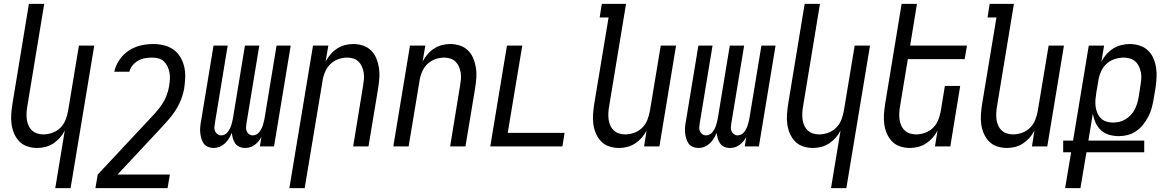

<svg xmlns="http://www.w3.org/2000/svg" viewBox="-20 -755 6040 990"><path d="M265 215 314 -82Q304 -62 289 -45Q274 -28 255 -15.5Q236 -3 214.5 2.5Q193 8 172 8Q146 8 121.5 0Q97 -8 80 -25.5Q63 -43 53 -66Q43 -89 39.5 -114.5Q36 -140 38 -166.5Q40 -193 44 -219L129 -735H208L121 -208Q118 -191 117 -174Q116 -157 118 -140.5Q120 -124 126.5 -109Q133 -94 144.5 -83Q156 -72 171.5 -67Q187 -62 204 -62Q227 -62 250.5 -70.5Q274 -79 291.5 -96.5Q309 -114 318 -137Q327 -160 331 -183L387 -520H466L344 215Z M844 215H472L484 145L744 -133Q763 -153 781 -173Q799 -193 814 -215Q829 -237 838.5 -261.5Q848 -286 852 -311V-312Q855 -329 856 -346.5Q857 -364 854 -380.5Q851 -397 844 -412Q837 -427 825.5 -438Q814 -449 798 -453.5Q782 -458 764 -458Q746 -458 728 -455Q710 -452 693.5 -443Q677 -434 664 -418.5Q651 -403 647 -385H569Q576 -417 595.5 -446Q615 -475 644 -494Q673 -513 705.5 -520.5Q738 -528 769 -528Q798 -528 825 -521.5Q852 -515 873.5 -500Q895 -485 909 -462Q923 -439 929.5 -412.5Q936 -386 935 -357.5Q934 -329 930 -301Q925 -271 913.5 -241.5Q902 -212 884.5 -185Q867 -158 845 -133.5Q823 -109 801 -85L586 145H856Z M1081 8Q1066 8 1052 2Q1038 -4 1030 -15.5Q1022 -27 1018 -41.5Q1014 -56 1012.5 -71Q1011 -86 1012.5 -101.5Q1014 -117 1017 -132L1081 -520H1154L1088 -120Q1086 -109 1085.5 -98.5Q1085 -88 1089 -78.5Q1093 -69 1101.5 -63Q1110 -57 1121 -57Q1130 -57 1139 -61.5Q1148 -66 1154 -74Q1160 -82 1164.5 -90.5Q1169 -99 1172 -108Q1175 -117 1177 -126Q1179 -135 1181 -144L1243 -520H1317L1251 -120Q1249 -109 1248.5 -98.5Q1248 -88 1252 -78.5Q1256 -69 1264.5 -63Q1273 -57 1283 -57Q1293 -57 1302 -61.5Q1311 -66 1317 -74Q1323 -82 1327.5 -90.5Q1332 -99 1335 -108Q1338 -117 1340 -126Q1342 -135 1344 -144L1406 -520H1479L1393 0H1320L1328 -49Q1322 -37 1313 -26.5Q1304 -16 1293.5 -8Q1283 0 1270 4Q1257 8 1244 8Q1228 8 1214.5 2Q1201 -4 1193 -15.5Q1185 -27 1181 -41Q1177 -55 1175 -70Q1169 -55 1160.5 -41Q1152 -27 1139.5 -15.5Q1127 -4 1112 2Q1097 8 1081 8Z M1472 215 1594 -520H1673L1659 -438Q1670 -458 1684.5 -475Q1699 -492 1718 -504.5Q1737 -517 1758.5 -522.5Q1780 -528 1801 -528Q1827 -528 1851.5 -520Q1876 -512 1893.5 -494.5Q1911 -477 1920.5 -454Q1930 -431 1934 -405.5Q1938 -380 1936 -353.5Q1934 -327 1930 -301L1880 0H1801L1852 -312Q1855 -329 1856.5 -346Q1858 -363 1855.5 -379.5Q1853 -396 1846.5 -411Q1840 -426 1829 -437Q1818 -448 1802.5 -453Q1787 -458 1770 -458Q1747 -458 1723.5 -449.5Q1700 -441 1682.5 -423.5Q1665 -406 1655.5 -383Q1646 -360 1643 -337L1551 215Z M2008 0 2094 -520H2173L2159 -438Q2170 -458 2184.5 -475Q2199 -492 2218 -504.5Q2237 -517 2258.5 -522.5Q2280 -528 2301 -528Q2327 -528 2351.5 -520Q2376 -512 2393.5 -494.5Q2411 -477 2420.5 -454Q2430 -431 2434 -405.5Q2438 -380 2436 -353.5Q2434 -327 2430 -301L2380 0H2301L2352 -312Q2355 -329 2356.5 -346Q2358 -363 2355.5 -379.5Q2353 -396 2346.5 -411Q2340 -426 2329 -437Q2318 -448 2302.5 -453Q2287 -458 2270 -458Q2247 -458 2223.5 -449.5Q2200 -441 2182.5 -423.5Q2165 -406 2155.5 -383Q2146 -360 2143 -337L2087 0Z M2508 0 2594 -520H2673L2598 -70H2891L2880 0Z M3172 8Q3146 8 3121.5 0Q3097 -8 3080 -25.5Q3063 -43 3053 -66Q3043 -89 3039.5 -114.5Q3036 -140 3038 -166.5Q3040 -193 3044 -219L3118 -665H3072L3083 -735H3208L3121 -208Q3118 -191 3117 -174Q3116 -157 3118 -140.5Q3120 -124 3126.5 -109Q3133 -94 3144.5 -83Q3156 -72 3171.5 -67Q3187 -62 3204 -62Q3227 -62 3250.5 -70.5Q3274 -79 3291.5 -96.5Q3309 -114 3318 -137Q3327 -160 3331 -183L3387 -520H3466L3380 0H3301L3314 -82Q3304 -62 3289 -45Q3274 -28 3255 -15.5Q3236 -3 3214.5 2.5Q3193 8 3172 8Z M3581 8Q3566 8 3552 2Q3538 -4 3530 -15.5Q3522 -27 3518 -41.5Q3514 -56 3512.5 -71Q3511 -86 3512.5 -101.5Q3514 -117 3517 -132L3581 -520H3654L3588 -120Q3586 -109 3585.5 -98.5Q3585 -88 3589 -78.5Q3593 -69 3601.5 -63Q3610 -57 3621 -57Q3630 -57 3639 -61.5Q3648 -66 3654 -74Q3660 -82 3664.5 -90.5Q3669 -99 3672 -108Q3675 -117 3677 -126Q3679 -135 3681 -144L3743 -520H3817L3751 -120Q3749 -109 3748.5 -98.5Q3748 -88 3752 -78.5Q3756 -69 3764.5 -63Q3773 -57 3783 -57Q3793 -57 3802 -61.5Q3811 -66 3817 -74Q3823 -82 3827.5 -90.5Q3832 -99 3835 -108Q3838 -117 3840 -126Q3842 -135 3844 -144L3906 -520H3979L3893 0H3820L3828 -49Q3822 -37 3813 -26.5Q3804 -16 3793.5 -8Q3783 0 3770 4Q3757 8 3744 8Q3728 8 3714.5 2Q3701 -4 3693 -15.5Q3685 -27 3681 -41Q3677 -55 3675 -70Q3669 -55 3660.5 -41Q3652 -27 3639.5 -15.5Q3627 -4 3612 2Q3597 8 3581 8Z M4265 215 4314 -82Q4304 -62 4289 -45Q4274 -28 4255 -15.5Q4236 -3 4214.5 2.5Q4193 8 4172 8Q4146 8 4121.5 0Q4097 -8 4080 -25.5Q4063 -43 4053 -66Q4043 -89 4039.5 -114.5Q4036 -140 4038 -166.5Q4040 -193 4044 -219L4129 -735H4208L4121 -208Q4118 -191 4117 -174Q4116 -157 4118 -140.5Q4120 -124 4126.5 -109Q4133 -94 4144.5 -83Q4156 -72 4171.5 -67Q4187 -62 4204 -62Q4227 -62 4250.5 -70.5Q4274 -79 4291.5 -96.5Q4309 -114 4318 -137Q4327 -160 4331 -183L4387 -520H4466L4344 215Z M4672 8Q4646 8 4621.5 0Q4597 -8 4580 -25.5Q4563 -43 4553 -66Q4543 -89 4539.5 -114.5Q4536 -140 4538 -166.5Q4540 -193 4544 -219L4629 -735H4708L4673 -520H4966L4954 -450H4661L4621 -208Q4618 -191 4617 -174Q4616 -157 4618 -140.5Q4620 -124 4626.5 -109Q4633 -94 4644.5 -83Q4656 -72 4671.5 -67Q4687 -62 4704 -62Q4727 -62 4750.5 -70.5Q4774 -79 4791.5 -96.5Q4809 -114 4818 -137Q4827 -160 4831 -183L4852 -312H4931L4880 0H4801L4814 -82Q4804 -62 4789 -45Q4774 -28 4755 -15.5Q4736 -3 4714.5 2.5Q4693 8 4672 8Z M5172 8Q5146 8 5121.5 0Q5097 -8 5080 -25.5Q5063 -43 5053 -66Q5043 -89 5039.5 -114.5Q5036 -140 5038 -166.5Q5040 -193 5044 -219L5118 -665H5072L5083 -735H5208L5121 -208Q5118 -191 5117 -174Q5116 -157 5118 -140.5Q5120 -124 5126.5 -109Q5133 -94 5144.5 -83Q5156 -72 5171.5 -67Q5187 -62 5204 -62Q5227 -62 5250.5 -70.5Q5274 -79 5291.5 -96.5Q5309 -114 5318 -137Q5327 -160 5331 -183L5387 -520H5466L5380 0H5301L5314 -82Q5304 -62 5289 -45Q5274 -28 5255 -15.5Q5236 -3 5214.5 2.5Q5193 8 5172 8Z M5472 215 5503 30H5462V-30H5513L5594 -520H5673L5659 -437Q5669 -457 5684.5 -474.5Q5700 -492 5719.5 -504.5Q5739 -517 5761.5 -522.5Q5784 -528 5805 -528Q5832 -528 5856.5 -520Q5881 -512 5899 -495Q5917 -478 5927 -455Q5937 -432 5941 -406.5Q5945 -381 5943.5 -354Q5942 -327 5938 -301L5928 -241Q5924 -219 5918 -196.5Q5912 -174 5900.5 -152.5Q5889 -131 5874 -112Q5859 -93 5838.5 -79Q5818 -65 5795 -59Q5772 -53 5749 -53Q5723 -53 5699 -60Q5675 -67 5657 -83.5Q5639 -100 5629 -122.5Q5619 -145 5615 -169L5592 -30H5880V30H5582L5551 215ZM5718 -123Q5734 -123 5750.5 -126.5Q5767 -130 5782 -139Q5797 -148 5809.5 -161Q5822 -174 5830 -189Q5838 -204 5843 -220.5Q5848 -237 5851 -253L5860 -312Q5863 -329 5864.5 -346.5Q5866 -364 5863 -380.5Q5860 -397 5853 -412Q5846 -427 5834.5 -437.5Q5823 -448 5807 -453Q5791 -458 5774 -458Q5751 -458 5726.5 -450Q5702 -442 5684 -424.5Q5666 -407 5656 -383.5Q5646 -360 5643 -337L5633 -278Q5630 -260 5628.5 -242Q5627 -224 5629 -207Q5631 -190 5637.5 -174Q5644 -158 5655.5 -146Q5667 -134 5683.5 -128.5Q5700 -123 5718 -123Z"/></svg>

Font: Iosevka Term Curly
Style: Italic
Weight: 400
Italic angle: -9°
Designer: Belleve Invis
Foundry: Belleve Invis
Version: Version 32.3.0